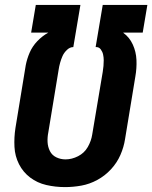

<svg xmlns="http://www.w3.org/2000/svg" viewBox="-20 -755 621 783"><path d="M245 8Q278 8 311.5 2Q345 -4 376.5 -21Q408 -38 432.5 -64.5Q457 -91 471 -123Q485 -155 490 -188L532 -443Q538 -477 536.5 -510.5Q535 -544 521.5 -573.5Q508 -603 483 -621V-622H562L581 -735H399L370 -563H373Q384 -563 391 -553.5Q398 -544 400.5 -532.5Q403 -521 403 -509.5Q403 -498 402 -486Q401 -474 399 -462L356 -206Q352 -180 338 -155.5Q324 -131 298.5 -118Q273 -105 247 -105Q227 -105 209.5 -113.5Q192 -122 183.5 -139Q175 -156 174 -175.5Q173 -195 177 -215L219 -470Q221 -484 225 -498.5Q229 -513 235 -526.5Q241 -540 253 -551.5Q265 -563 279 -563L308 -735H126L107 -622H177Q152 -608 132 -587Q112 -566 101 -540.5Q90 -515 85 -489L43 -233Q37 -194 39 -156Q41 -118 57.5 -85.5Q74 -53 103 -31Q132 -9 169 -0.5Q206 8 245 8Z"/></svg>

Font: Iosevka Sparkle Extrabold
Style: Italic
Weight: 800
Italic angle: -9°
Designer: Belleve Invis
Foundry: Belleve Invis
Version: Version 4.5.0; ttfautohint (v1.8.3)